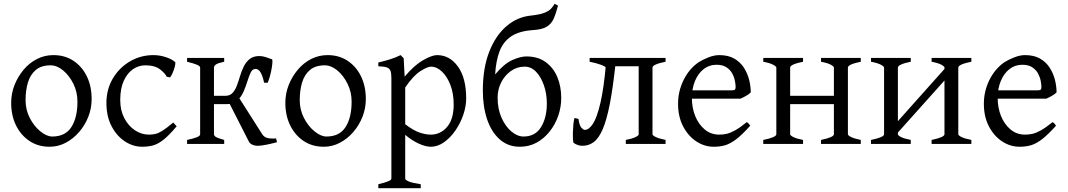

<svg xmlns="http://www.w3.org/2000/svg" viewBox="-20 -760 5639 1014"><path d="M242 15Q181 15 135.5 -15.5Q90 -46 64.5 -98Q39 -150 39 -217Q39 -266 56.5 -310.5Q74 -355 104.5 -391.5Q135 -428 175.5 -448.5Q216 -469 262 -469Q323 -469 368.5 -438.5Q414 -408 439 -356Q464 -304 464 -237Q464 -188 446.5 -143.5Q429 -99 398 -63Q367 -27 327 -6Q287 15 242 15ZM247 -415Q198 -415 169 -390.5Q140 -366 127.5 -324.5Q115 -283 115 -231Q115 -180 137.5 -136.5Q160 -93 193.5 -66Q227 -39 256 -39Q325 -39 357 -89Q389 -139 389 -223Q389 -274 367.5 -317.5Q346 -361 313.5 -388Q281 -415 247 -415Z M913 -93Q871 -43 841.5 -20.5Q812 2 786.5 8.5Q761 15 731 15Q683 15 640 -13Q597 -41 569.5 -93Q542 -145 542 -217Q542 -287 575 -344Q608 -401 665 -435Q722 -469 791 -469Q823 -469 856.5 -458Q890 -447 906 -431Q907 -423 903 -407.5Q899 -392 892 -375.5Q885 -359 878 -351L860 -355Q853 -372 825.5 -393.5Q798 -415 747 -415Q713 -415 683 -395Q653 -375 634 -334Q615 -293 615 -232Q615 -177 636.5 -136Q658 -95 692.5 -72Q727 -49 766 -49Q784 -49 800 -52.5Q816 -56 837 -69Q858 -82 895 -113Z M1375 -323Q1366 -363 1355 -379.5Q1344 -396 1330 -396Q1313 -396 1304 -377Q1295 -358 1286.5 -330.5Q1278 -303 1266 -275.5Q1254 -248 1233 -229Q1212 -210 1177 -210H1107L1109 -254H1170Q1194 -254 1208 -269Q1222 -284 1231 -308Q1240 -332 1248 -359Q1256 -386 1268 -410Q1280 -434 1299.5 -449Q1319 -464 1350 -464Q1366 -464 1383 -458.5Q1400 -453 1416 -447Q1420 -446 1418.5 -426.5Q1417 -407 1411 -379Q1405 -351 1394 -323ZM968 0V-21Q1001 -28 1019 -35Q1037 -42 1037 -51V-213Q1037 -258 1052.5 -282.5Q1068 -307 1091 -332L1110 -315V-51Q1110 -44 1119 -37.5Q1128 -31 1164 -21V0ZM1164 -454V-434Q1131 -427 1120.5 -419.5Q1110 -412 1110 -403V-226Q1110 -181 1094.5 -162.5Q1079 -144 1054 -127L1037 -144V-403Q1037 -411 1020.5 -418Q1004 -425 968 -434V-454ZM1295 -11 1186 -225 1239 -249 1365 -51Q1375 -36 1391 -31.5Q1407 -27 1438 -29L1443 -9Q1413 -1 1385.5 4.5Q1358 10 1340 10Q1326 10 1313.5 4.5Q1301 -1 1295 -11Z M1690 15Q1629 15 1583.5 -15.5Q1538 -46 1512.5 -98Q1487 -150 1487 -217Q1487 -266 1504.5 -310.5Q1522 -355 1552.5 -391.5Q1583 -428 1623.5 -448.5Q1664 -469 1710 -469Q1771 -469 1816.5 -438.5Q1862 -408 1887 -356Q1912 -304 1912 -237Q1912 -188 1894.5 -143.5Q1877 -99 1846 -63Q1815 -27 1775 -6Q1735 15 1690 15ZM1695 -415Q1646 -415 1617 -390.5Q1588 -366 1575.5 -324.5Q1563 -283 1563 -231Q1563 -180 1585.5 -136.5Q1608 -93 1641.5 -66Q1675 -39 1704 -39Q1773 -39 1805 -89Q1837 -139 1837 -223Q1837 -274 1815.5 -317.5Q1794 -361 1761.5 -388Q1729 -415 1695 -415Z M2120 -48V183Q2120 190 2138 198Q2156 206 2202 213V234H1978V213Q2011 205 2029 198Q2047 191 2047 183V-348Q2047 -372 2042.5 -385Q2038 -398 2024 -403.5Q2010 -409 1978 -410V-430Q2012 -438 2039.5 -446.5Q2067 -455 2096 -469L2112 -452L2117 -355Q2166 -414 2213.5 -441.5Q2261 -469 2288 -469Q2355 -469 2398.5 -408.5Q2442 -348 2442 -240Q2442 -198 2426.5 -153Q2411 -108 2384.5 -70Q2358 -32 2324.5 -8.5Q2291 15 2256 15Q2227 15 2190.5 -2Q2154 -19 2120 -48ZM2120 -298V-104Q2163 -71 2195.5 -60Q2228 -49 2255 -49Q2306 -49 2341 -89.5Q2376 -130 2376 -208Q2376 -266 2359 -310.5Q2342 -355 2314.5 -381.5Q2287 -408 2256 -408Q2238 -408 2200.5 -384.5Q2163 -361 2120 -298Z M2794 -601Q2721 -596 2679 -567.5Q2637 -539 2618 -488.5Q2599 -438 2595 -367Q2643 -424 2686 -443Q2729 -462 2760 -462Q2821 -462 2862 -432Q2903 -402 2923.5 -352.5Q2944 -303 2944 -243Q2944 -194 2928 -148Q2912 -102 2882.5 -65Q2853 -28 2813.5 -6.5Q2774 15 2725 15Q2663 15 2619 -24Q2575 -63 2552.5 -130Q2530 -197 2530 -282Q2530 -400 2563.5 -486Q2597 -572 2654.5 -621.5Q2712 -671 2786 -678Q2832 -683 2855.5 -692.5Q2879 -702 2890.5 -714.5Q2902 -727 2909 -740Q2918 -736 2927 -730Q2916 -688 2904 -661Q2892 -634 2867.5 -619Q2843 -604 2794 -601ZM2751 -408Q2710 -408 2677.5 -384.5Q2645 -361 2626.5 -324Q2608 -287 2608 -245Q2608 -184 2629 -137.5Q2650 -91 2681.5 -65Q2713 -39 2745 -39Q2807 -39 2837.5 -89Q2868 -139 2868 -213Q2868 -265 2852.5 -309.5Q2837 -354 2811 -381Q2785 -408 2751 -408Z M3285 0V-21Q3317 -27 3335 -35.5Q3353 -44 3353 -50V-410H3214V-398L3179 -403Q3178 -409 3153.5 -418Q3129 -427 3094 -434V-454H3495V-434Q3426 -420 3426 -403V-51Q3426 -45 3443 -36.5Q3460 -28 3495 -21V0ZM3231 -425Q3217 -295 3200.5 -210.5Q3184 -126 3163 -77.5Q3142 -29 3115.5 -9.5Q3089 10 3056 10Q3032 10 3010 -5Q3007 -8 3006 -23Q3005 -38 3005.5 -59Q3006 -80 3008 -101.5Q3010 -123 3014 -137L3035 -132Q3040 -97 3050.5 -85.5Q3061 -74 3068 -74Q3090 -74 3111 -105.5Q3132 -137 3150.5 -214.5Q3169 -292 3181 -430Z M3891 -239H3611L3612 -283H3846Q3858 -283 3861.5 -287Q3865 -291 3865 -301Q3865 -314 3861 -334Q3857 -354 3846.5 -373Q3836 -392 3816 -405Q3796 -418 3764 -418Q3725 -418 3696 -395Q3667 -372 3650.5 -332.5Q3634 -293 3634 -243Q3634 -191 3651.5 -147.5Q3669 -104 3701.5 -76.5Q3734 -49 3779 -49Q3799 -49 3818.5 -53.5Q3838 -58 3863 -72Q3888 -86 3924 -115Q3930 -112 3935 -106Q3940 -100 3942 -96Q3899 -48 3868 -24.5Q3837 -1 3810 7Q3783 15 3750 15Q3700 15 3657 -13.5Q3614 -42 3587.5 -93Q3561 -144 3561 -212Q3561 -278 3590 -337Q3619 -396 3669 -431Q3691 -445 3721.5 -457Q3752 -469 3778 -469Q3826 -469 3858 -450.5Q3890 -432 3909 -402Q3928 -372 3936.5 -338Q3945 -304 3945 -272Q3936 -263 3921.5 -254.5Q3907 -246 3891 -239Z M4116 -210V-254H4410V-210ZM4011 0V-21Q4080 -35 4080 -51V-403Q4080 -409 4063.5 -418Q4047 -427 4011 -434V-454H4221V-434Q4153 -420 4153 -403V-51Q4153 -45 4169 -36.5Q4185 -28 4221 -21V0ZM4316 0V-21Q4384 -35 4384 -51V-403Q4384 -409 4368 -418Q4352 -427 4316 -434V-454H4526V-434Q4458 -420 4458 -403V-51Q4458 -45 4474.5 -36.5Q4491 -28 4526 -21V0Z M4696 -31V-91L4986 -416V-355ZM4580 0V-21Q4649 -35 4649 -51V-403Q4649 -409 4632.5 -418Q4616 -427 4580 -434V-454H4790V-434Q4722 -420 4722 -403V-51Q4722 -45 4738 -36.5Q4754 -28 4790 -21V0ZM4900 0V-21Q4968 -35 4968 -51V-403Q4968 -409 4952 -418Q4936 -427 4900 -434V-454H5110V-434Q5041 -420 5041 -403V-51Q5041 -45 5057.5 -36.5Q5074 -28 5110 -21V0Z M5506 -239H5226L5227 -283H5461Q5473 -283 5476.5 -287Q5480 -291 5480 -301Q5480 -314 5476 -334Q5472 -354 5461.5 -373Q5451 -392 5431 -405Q5411 -418 5379 -418Q5340 -418 5311 -395Q5282 -372 5265.5 -332.5Q5249 -293 5249 -243Q5249 -191 5266.5 -147.5Q5284 -104 5316.5 -76.5Q5349 -49 5394 -49Q5414 -49 5433.5 -53.5Q5453 -58 5478 -72Q5503 -86 5539 -115Q5545 -112 5550 -106Q5555 -100 5557 -96Q5514 -48 5483 -24.5Q5452 -1 5425 7Q5398 15 5365 15Q5315 15 5272 -13.5Q5229 -42 5202.5 -93Q5176 -144 5176 -212Q5176 -278 5205 -337Q5234 -396 5284 -431Q5306 -445 5336.5 -457Q5367 -469 5393 -469Q5441 -469 5473 -450.5Q5505 -432 5524 -402Q5543 -372 5551.5 -338Q5560 -304 5560 -272Q5551 -263 5536.5 -254.5Q5522 -246 5506 -239Z"/></svg>

Font: ChillKai
Style: Regular
Weight: 400
Designer: ChillType
Foundry: 寒蝉字型
Version: Version 2.000